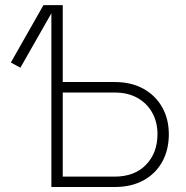

<svg xmlns="http://www.w3.org/2000/svg" viewBox="-20 -748 746 768"><path d="M61.5 -477.1 23.4 -498 153.8 -727.5H204.1ZM216.3 -419.9H438.5Q505.4 -419.9 554 -392.8Q602.5 -365.7 628.9 -318.6Q655.3 -271.5 655.3 -211.4Q655.3 -148.4 628.9 -100.8Q602.5 -53.2 554 -26.6Q505.4 0 438.5 0H185.5V-727.5H231V-41.5H438Q518.1 -41.5 564 -88.9Q609.9 -136.2 609.9 -211.9Q609.9 -259.3 589.1 -296.9Q568.4 -334.5 530 -356.2Q491.7 -377.9 438 -377.9H216.3Z"/></svg>

Font: Inter 20pt ExtraLight
Style: Regular
Weight: 250
Version: Version 4.001;git-66647c0bb